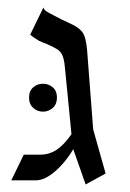

<svg xmlns="http://www.w3.org/2000/svg" viewBox="-20 -476 345 509"><path d="M173 -84 152 -298Q150 -319 145.5 -329Q141 -339 133 -344.5Q125 -350 105 -359Q96 -362 83 -368Q64 -380 60 -384L95 -456Q97 -450 103 -446Q109 -442 122 -435.5Q135 -429 144 -424Q150 -421 155 -419Q160 -417 163 -415Q187 -405 197.5 -392Q208 -379 211 -342L227 -133L260 -16L207 13ZM43 -66H87Q110 -66 129.5 -78.5Q149 -91 170 -121L178 -87Q156 -48 127.5 -23Q99 2 76 2H10ZM57 -217Q57 -235 68 -244.5Q79 -254 94 -254Q109 -254 120 -244.5Q131 -235 131 -217Q131 -200 120 -190Q109 -180 94 -180Q79 -180 68 -190Q57 -200 57 -217Z"/></svg>

Font: BellefairVN
Style: Regular
Weight: 400
Designer: Nick Shinn, Liron Lavi Turkenic
Foundry: Shinntype
Version: Version 1.003